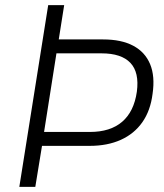

<svg xmlns="http://www.w3.org/2000/svg" viewBox="-20 -725 635 745"><path d="M55 0 167 -705H229L208 -572H380Q451 -572 497 -547.5Q543 -523 562.5 -476Q582 -429 572 -361Q564 -296 532.5 -251Q501 -206 449 -182.5Q397 -159 328 -159H143L117 0ZM151 -213H329Q408 -213 454 -252.5Q500 -292 511 -369Q521 -444 486 -481Q451 -518 374 -518H199Z"/></svg>

Font: Nunito Sans 10pt SemiCondensed Light
Style: Italic
Weight: 300
Width: 4
Italic angle: -9°
Designer: Vernon Adams
Foundry: Vernon Adams
Version: Version 3.101;gftools[0.9.27]